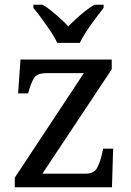

<svg xmlns="http://www.w3.org/2000/svg" viewBox="-20 -786 551 806"><path d="M42 0V-40L332 -479H176Q136 -479 123 -458.5Q110 -438 99 -398L98 -394H56L66 -536H449V-495L158 -57H340Q375 -57 388 -82Q401 -107 408 -139L413 -162H455L450 0ZM220 -606Q210 -629 192 -655.5Q174 -682 155 -708Q136 -734 120 -753V-766H159Q178 -755 197 -739.5Q216 -724 234 -707.5Q252 -691 267 -675Q282 -691 300 -707.5Q318 -724 337.5 -739.5Q357 -755 376 -766H415V-753Q400 -734 380.5 -708Q361 -682 343.5 -655.5Q326 -629 315 -606Z"/></svg>

Font: Noto Serif Sinhala
Style: Regular
Weight: 400
Designer: Jelle Bosma - Monotype Design Team
Foundry: Monotype Imaging Inc.
Version: Version 2.006